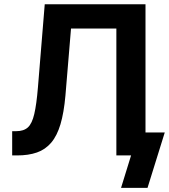

<svg xmlns="http://www.w3.org/2000/svg" viewBox="-20 -748 813 924"><path d="M38.6 0V-116.7H58.1Q94.2 -116.7 114.3 -135Q134.3 -153.3 145 -199.5Q155.8 -245.6 162.6 -328.1L195.3 -727.5H680.2V0H540V-610.8H321.8L294.9 -288.1Q287.6 -205.6 271 -149.9Q254.4 -94.2 226.3 -61.3Q198.2 -28.3 157.7 -14.2Q117.2 0 62 0ZM562.5 156.2 610.8 0H572.3V-110.4H772.9L689.9 156.2Z"/></svg>

Font: Inter
Style: 650
Weight: 650
Designer: Rasmus Andersson
Foundry: rsms
Version: Version 4.001;git-66647c0bb